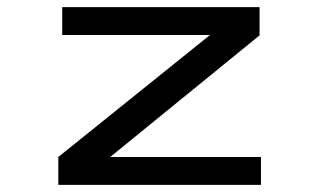

<svg xmlns="http://www.w3.org/2000/svg" viewBox="-20 -520 915 540"><path d="M144 0V-78.5L570.5 -421.5H155V-500H710V-420.5L290 -78.5H714V0Z"/></svg>

Font: Trispace SemiExpanded
Style: Regular
Weight: 400
Width: 6
Designer: Tyler Finck
Foundry: Etcetera Type Company
Version: Version 1.210; ttfautohint (v1.8.3)